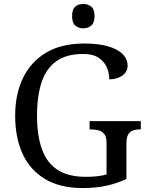

<svg xmlns="http://www.w3.org/2000/svg" viewBox="-20 -945 754 975"><path d="M401 10Q285 10 208.5 -36Q132 -82 94.5 -164.5Q57 -247 57 -358Q57 -466 96.5 -548.5Q136 -631 214 -677.5Q292 -724 407 -724Q481 -724 530 -709.5Q579 -695 603.5 -669.5Q628 -644 628 -612Q628 -580 601 -561Q574 -542 535 -542Q535 -573 522.5 -602.5Q510 -632 481 -651.5Q452 -671 403 -671Q318 -671 266.5 -634.5Q215 -598 191.5 -528Q168 -458 168 -358Q168 -258 192.5 -188.5Q217 -119 271.5 -83Q326 -47 417 -47Q446 -47 473 -50Q500 -53 521 -59V-220Q521 -250 509.5 -264.5Q498 -279 479.5 -283.5Q461 -288 439 -288H435V-330H695V-288H691Q672 -288 656.5 -283Q641 -278 631.5 -263Q622 -248 622 -216V-36Q572 -13 519 -1.5Q466 10 401 10ZM403 -801Q379 -801 362.5 -815Q346 -829 346 -863Q346 -898 362.5 -911.5Q379 -925 403 -925Q426 -925 443 -911.5Q460 -898 460 -863Q460 -829 443 -815Q426 -801 403 -801Z"/></svg>

Font: Noto Serif Malayalam
Style: Regular
Weight: 400
Designer: Indian type Foundry, Jelle Bosma, Monotype Design Team
Foundry: Monotype Imaging Inc.
Version: Version 2.103